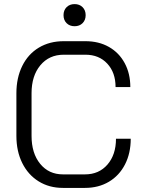

<svg xmlns="http://www.w3.org/2000/svg" viewBox="-20 -909 700 937"><path d="M60 -246V-454Q60 -529 88.5 -587Q117 -645 169.5 -676.5Q222 -708 291 -708H397Q462 -708 511.5 -680Q561 -652 588.5 -601Q616 -550 616 -484H544Q544 -555 503.5 -598.5Q463 -642 397 -642H291Q220 -642 177 -590.5Q134 -539 134 -454V-246Q134 -161 176 -109.5Q218 -58 287 -58H395Q463 -58 504.5 -106Q546 -154 546 -232H618Q618 -161 590 -106.5Q562 -52 511.5 -22Q461 8 395 8H287Q220 8 168.5 -24Q117 -56 88.5 -113.5Q60 -171 60 -246ZM290 -835Q290 -859 305 -874Q320 -889 344 -889Q368 -889 383 -874Q398 -859 398 -835Q398 -811 383 -796Q368 -781 344 -781Q320 -781 305 -796Q290 -811 290 -835Z"/></svg>

Font: Stavian Regular
Style: Regular
Weight: 400
Version: Version 1.000; ttfautohint (v1.6)